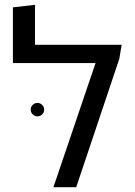

<svg xmlns="http://www.w3.org/2000/svg" viewBox="-20 -780 562 800"><path d="M125.8 -593.4H486.8L477.2 -535.2L297.6 0H202.6L378.1 -517.2H33.8V-749.4L125.8 -760ZM136.2 -295.2Q124.4 -295.2 116.2 -303.4Q108 -311.6 108 -323.5Q108 -334.8 116.2 -342.9Q124.4 -351.1 136.2 -351.1Q147.5 -351.1 155.7 -342.9Q163.9 -334.8 163.9 -323.5Q163.9 -311.6 155.7 -303.4Q147.5 -295.2 136.2 -295.2Z"/></svg>

Font: Noto Sans Hebrew Light
Style: Regular
Weight: 100
Version: Version 3.000